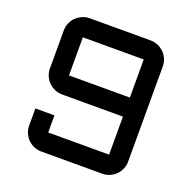

<svg xmlns="http://www.w3.org/2000/svg" viewBox="-124 -824 948 948"><g transform="rotate(20 350.0 -350.0)"><path d="M609.9 -100.1Q609.9 -79.6 602.1 -61.3Q594.2 -43 580.6 -29.3Q566.9 -15.6 548.6 -7.8Q530.3 0 509.8 0H189.9Q169.4 0 151.1 -7.8Q132.8 -15.6 119.1 -29.3Q105.5 -43 97.7 -61.3Q89.8 -79.6 89.8 -100.1V-189.9H189.9V-100.1H509.8V-299.8H189.9Q169.4 -299.8 151.1 -307.9Q132.8 -315.9 119.1 -329.3Q105.5 -342.8 97.7 -361.1Q89.8 -379.4 89.8 -399.9V-600.1Q89.8 -620.6 97.7 -638.9Q105.5 -657.2 119.1 -670.7Q132.8 -684.1 151.1 -692.1Q169.4 -700.2 189.9 -700.2H509.8Q530.3 -700.2 548.6 -692.1Q566.9 -684.1 580.6 -670.7Q594.2 -657.2 602.1 -638.9Q609.9 -620.6 609.9 -600.1ZM509.8 -399.9V-600.1H189.9V-399.9Z"/></g></svg>

Font: Aldrich
Style: Regular
Weight: 400
Designer: Matthew Desmond
Foundry: Matthew Desmond
Version: Version 1.001 2011